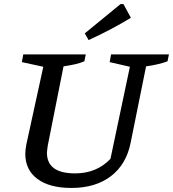

<svg xmlns="http://www.w3.org/2000/svg" viewBox="-20 -919 855 949"><path d="M333 10Q225 10 165 -34.5Q105 -79 105 -159Q105 -177 110 -204L194 -589L88 -612L95 -650H404L397 -616Q376 -607 351.5 -601.5Q327 -596 294 -591L216 -199Q215 -188 213.5 -179.5Q212 -171 212 -164Q212 -62 351 -62Q458 -62 526 -134L622 -589L522 -612L529 -650H815L808 -616Q766 -600 702 -591L626 -215Q605 -107 528.5 -48.5Q452 10 333 10ZM418 -721 399 -754 576 -899H590L627 -831Q526 -770 418 -721Z"/></svg>

Font: Piazzolla Medium
Style: Italic
Weight: 500
Italic angle: -11.3°
Designer: Juan Pablo del Peral
Foundry: Huerta Tipografica
Version: Version 1.330